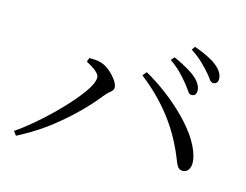

<svg xmlns="http://www.w3.org/2000/svg" viewBox="-89 -862 1179 919"><g transform="rotate(15 500.0 -402.5)"><path d="M814 -492C807 -492 800 -497 794 -507C781 -526 760 -553 731 -583C716 -598 698 -613 676 -628L690 -645C713 -636 748 -618 781 -597C813 -576 838 -548 838 -519C838 -501 830 -492 814 -492ZM900 -574C892 -574 885 -579 879 -589C866 -608 842 -634 815 -660C801 -673 783 -687 760 -702L772 -719C795 -711 832 -697 865 -677C898 -656 923 -631 923 -600C923 -583 915 -574 900 -574ZM358 -455C358 -471 340 -487 319 -500C308 -507 299 -512 290 -517L297 -536C312 -536 335 -537 356 -530C384 -523 416 -495 436 -467C446 -453 451 -441 451 -431C451 -422 447 -414 438 -408C429 -401 420 -392 411 -381C351 -305 273 -230 187 -167C144 -136 99 -109 54 -86L39 -106C91 -141 151 -192 207 -247C263 -302 310 -356 338 -401C351 -423 358 -441 358 -455ZM904 -189C908 -152 891 -130 868 -130C843 -130 837 -150 821 -190C765 -325 683 -429 564 -522L580 -542C651 -503 727 -446 790 -382C853 -318 897 -249 904 -189Z"/></g></svg>

Font: CJK Symbols
Style: Regular
Weight: 400
Designer: Ryoko NISHIZUKA 西塚涼子 (kana & ideographs); Frank Grießhammer (serif-style Latin); Paul D. Hunt (sans serif–style Latin); 
Foundry: Unicode
Version: Version 2.000;hotconv 1.1.0;makeotfexe 2.6.0